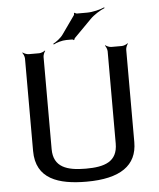

<svg xmlns="http://www.w3.org/2000/svg" viewBox="-58 -898 792 958"><g transform="rotate(-5 338.0 -419.5)"><path d="M339 -55C245 -55 177 -76 177 -167V-629C177 -638 183 -653 188 -658L186 -660C181 -655 166 -649 157 -649H104C95 -649 80 -655 75 -660L73 -658C78 -653 84 -638 84 -629V-166C84 -25 197 10 337 10C506 10 591 -49 591 -166V-629C591 -638 597 -653 602 -658L600 -660C595 -655 580 -649 571 -649H518C509 -649 494 -655 489 -660L487 -658C492 -653 498 -638 498 -629V-167C498 -76 433 -55 339 -55ZM412 -830H361C358 -830 352 -833 351 -835L347 -833C348 -831 347 -824 345 -822L282 -733C270 -715 245 -697 231 -690L233 -686C247 -694 276 -703 298 -703H327C329 -703 334 -701 334 -699L338 -701C337 -702 339 -707 341 -709L427 -796C447 -817 481 -837 501 -845L500 -849C480 -840 442 -830 412 -830Z"/></g></svg>

Font: Gamestation Storm
Style: Regular
Weight: 400
Designer: Jonas Hecksher
Foundry: Jonas Hecksher, Playtypeª, e-types AS
Version: Version 1.003